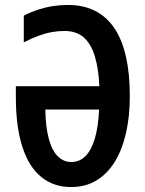

<svg xmlns="http://www.w3.org/2000/svg" viewBox="-20 -745 587 775"><path d="M240 -620Q215 -620 189.5 -615.5Q164 -611 136.5 -601Q109 -591 76 -574V-682Q106 -697 135.5 -706.5Q165 -716 194.5 -720.5Q224 -725 254 -725Q316 -725 363 -701.5Q410 -678 441.5 -631.5Q473 -585 488.5 -516Q504 -447 504 -357Q504 -275 488.5 -207.5Q473 -140 443 -91.5Q413 -43 369 -16.5Q325 10 267 10Q196 10 146 -31Q96 -72 70 -153Q44 -234 44 -354V-397H381Q378 -467 363 -517Q348 -567 318.5 -593.5Q289 -620 240 -620ZM268 -91Q301 -91 325 -115Q349 -139 363 -186.5Q377 -234 380 -303H163Q164 -234 176.5 -186.5Q189 -139 212.5 -115Q236 -91 268 -91Z"/></svg>

Font: Noto Sans Display ExtraCondensed SemiBold
Style: Regular
Weight: 600
Width: 2
Designer: Monotype Design Team
Foundry: Monotype Imaging Inc.
Version: Version 2.003